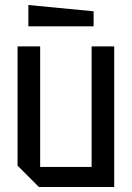

<svg xmlns="http://www.w3.org/2000/svg" viewBox="-20 -745 525 765"><path d="M435 -560V0H135L50 -85V-560H140V-80H345V-560ZM353 -640H93V-725L353 -700Z"/></svg>

Font: Tektur SemiCondensed
Style: Regular
Weight: 400
Width: 4
Designer: Adam Jagosz
Foundry: Adam Jagosz
Version: Version 1.005;gftools[0.9.30]